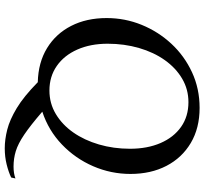

<svg xmlns="http://www.w3.org/2000/svg" viewBox="-46 -665 860 808"><g transform="rotate(90 384.0 -261.0)"><path d="M604 149Q567 149 525.5 138.5Q484 128 435 98.5Q386 69 326 10Q243 8 182.5 -29Q122 -66 89 -130.5Q56 -195 56 -280Q56 -357 84.5 -427Q113 -497 164 -552Q215 -607 284 -639Q353 -671 434 -671Q519 -671 581.5 -634Q644 -597 678 -531.5Q712 -466 712 -380Q712 -298 679.5 -223Q647 -148 588 -91.5Q529 -35 450 -9Q508 41 546.5 67Q585 93 616 102.5Q647 112 681 112Q710 112 731 104L727 122Q704 133 672 141Q640 149 604 149ZM361 -39Q415 -39 460 -66Q505 -93 537.5 -139.5Q570 -186 588 -247.5Q606 -309 606 -378Q606 -451 582 -506.5Q558 -562 514 -593Q470 -624 410 -624Q356 -624 311 -597.5Q266 -571 233 -524.5Q200 -478 182 -416Q164 -354 164 -284Q164 -212 188.5 -156.5Q213 -101 257.5 -70Q302 -39 361 -39Z"/></g></svg>

Font: Spectral Medium
Style: Italic
Weight: 500
Italic angle: -10°
Designer: Jean-Baptiste Levee
Foundry: Production Type
Version: Version 2.001